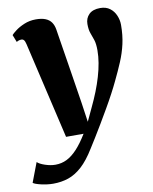

<svg xmlns="http://www.w3.org/2000/svg" viewBox="-120 -634 761 955"><g transform="rotate(-10 260.5 -157.0)"><path d="M60.5 -453Q57 -468.5 52 -474.5Q47 -480.5 39.5 -480.5Q33 -480.5 27 -478.8Q21 -477 14.5 -473L0 -510Q5 -516.5 22.8 -530.2Q40.5 -544 67.8 -555.5Q95 -567 127 -567Q156.5 -567 175.5 -559.2Q194.5 -551.5 205 -536.5Q215.5 -521.5 219 -499.5Q226.5 -451.5 234.2 -403.8Q242 -356 249.5 -308.2Q257 -260.5 264.5 -213Q272 -165.5 279.5 -117.5L293.5 -20.5L325 -88Q342.5 -124.5 356.8 -160.5Q371 -196.5 381.2 -231.2Q391.5 -266 397 -299Q402.5 -332 402.5 -362Q402.5 -396 396 -415.2Q389.5 -434.5 382.8 -452.5Q376 -470.5 376 -499.5Q376 -528.5 395.2 -547.8Q414.5 -567 452 -567Q481.5 -567 501 -552.2Q520.5 -537.5 530.2 -514.2Q540 -491 540 -467Q540 -414.5 530 -370.5Q520 -326.5 502.2 -284.5Q484.5 -242.5 461.5 -195Q449.5 -169.5 432.2 -137Q415 -104.5 394.5 -69.2Q374 -34 353.8 0.2Q333.5 34.5 315.5 63.5Q297.5 92.5 284.5 113Q250.5 168.5 217 198.8Q183.5 229 148 241Q112.5 253 71.5 253Q42.5 253 11 245.8Q-20.5 238.5 -29.5 231L8 132.5Q19 143.5 46.5 152.8Q74 162 98.5 162Q129.5 162 156.2 148.8Q183 135.5 209 107.5Q235 79.5 262.5 34.5H174Z"/></g></svg>

Font: Merriweather 20pt Black
Style: Italic
Weight: 900
Italic angle: -7.8°
Version: Version 2.101